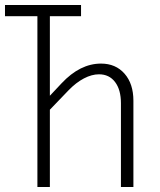

<svg xmlns="http://www.w3.org/2000/svg" viewBox="-20 -750 640 770"><path d="M130 0V-685H0V-730H305V-685H180V-366L227 -416Q301 -495 385 -495Q444 -495 479.5 -454.5Q515 -414 515 -346V0H465V-336Q465 -390 441.5 -421Q418 -452 377 -452Q348 -452 316.5 -435.5Q285 -419 255 -388L180 -310V0Z"/></svg>

Font: JetBrains Mono Extra Light
Style: Regular
Weight: 200
Monospace: yes
Designer: Philipp Nurullin, Konstantin Bulenkov
Foundry: JetBrains
Version: 2.002